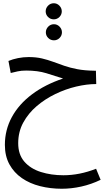

<svg xmlns="http://www.w3.org/2000/svg" viewBox="-20 -767 679 1181"><path d="M360 394Q290 394 226.5 378Q163 362 114.5 328.5Q66 295 38 244Q10 193 10 124Q10 32 53 -47Q96 -126 176.5 -186.5Q257 -247 368 -284Q319 -300 265.5 -316.5Q212 -333 141 -333Q111 -333 88.5 -328Q66 -323 46 -318L32 -392Q58 -403 90.5 -409.5Q123 -416 156 -416Q202 -416 238 -407.5Q274 -399 306.5 -387Q339 -375 375 -362.5Q411 -350 455.5 -341.5Q500 -333 561 -332H570L572 -250Q514 -250 448.5 -234.5Q383 -219 320 -188.5Q257 -158 205.5 -114Q154 -70 123 -13Q92 44 92 114Q92 184 130 227.5Q168 271 231.5 291Q295 311 370 311Q469 311 571 271L599 339Q541 367 480 380.5Q419 394 360 394ZM311 -648Q290 -648 275.5 -662.5Q261 -677 261 -697Q261 -717 275.5 -732Q290 -747 311 -747Q331 -747 345.5 -732Q360 -717 360 -697Q360 -677 345.5 -662.5Q331 -648 311 -648ZM312 -519Q291 -519 276.5 -533.5Q262 -548 262 -568Q262 -588 276.5 -603Q291 -618 312 -618Q332 -618 346.5 -603Q361 -588 361 -568Q361 -548 346.5 -533.5Q332 -519 312 -519Z"/></svg>

Font: Go Noto Kurrent-Regular
Style: Regular
Weight: 400
Designer: Monotype Design Team
Foundry: Monotype Imaging Inc.
Version: Version 2.012; ttfautohint (v1.8.4.7-5d5b)